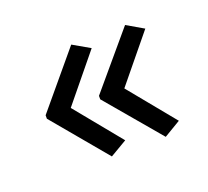

<svg xmlns="http://www.w3.org/2000/svg" viewBox="-53 -292 355 327"><g transform="rotate(-20 124.5 -128.5)"><path d="M19.5 -131.8 101.6 -230 132.3 -212.4 64 -128.9 132.3 -45.4 101.6 -27.3 19.5 -125.5ZM116.2 -131.8 199.2 -230 229.5 -212.4 161.1 -128.9 229.5 -45.4 199.2 -27.3 116.2 -125.5Z"/></g></svg>

Font: NotoSansOldHungarianUI
Style: Regular
Weight: 400
Designer: Monotype Design Team
Foundry: Monotype Imaging Inc.
Version: Version 1001.000; ttfautohint (v1.8.4.7-5d5b)